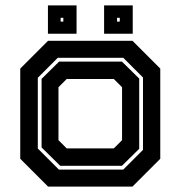

<svg xmlns="http://www.w3.org/2000/svg" viewBox="-20 -691 668 711"><path d="M158 0 55 -103V-437L158 -540H470.5L573.5 -437V-103L470.5 0ZM198 -63H436.5L509.5 -136V-404L436.5 -477H194L120 -403V-141ZM203 -77 134 -145V-399L199 -463H431.5L495.5 -400V-140L431.5 -77ZM227 -141.5H401.5L432 -172V-368L401.5 -398.5H227L196.5 -368V-172ZM365.5 -566V-671H471.5V-566ZM157.5 -566V-671H263.5V-566ZM204.5 -611H214.5V-625H204.5ZM413.5 -611H423.5V-625H413.5Z"/></svg>

Font: Tourney
Style: Bold
Weight: 700
Designer: Tyler Finck
Foundry: Etcetera Type Co
Version: Version 1.015